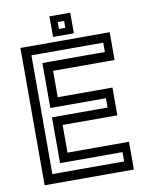

<svg xmlns="http://www.w3.org/2000/svg" viewBox="-91 -897 752 964"><g transform="rotate(-10 285.0 -415.5)"><path d="M57.5 0V-700H512.5V-558.5H199V-424H478V-282.5H199V-141.5H512.5V0ZM105.5 -48.5H471.5V-96H153V-329.5H436.5V-377H153V-606.5H471.5V-654H105.5ZM228.5 -726V-831H334.5V-726ZM264.5 -760.5H297V-795.5H264.5Z"/></g></svg>

Font: Tourney Thin Medium
Style: Regular
Weight: 500
Version: Version 1.015